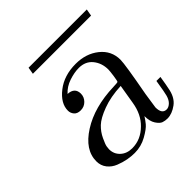

<svg xmlns="http://www.w3.org/2000/svg" viewBox="-162 -706 841 841"><g transform="rotate(-45 258.5 -285.5)"><path d="M57.1 -82Q57.1 -152.8 138.2 -204.3Q219.2 -255.9 340.8 -259.8Q365.7 -260.7 368.2 -262.2Q371.1 -264.2 375 -292Q378.9 -319.8 378.9 -329.1Q378.9 -369.1 356 -397.5Q333 -425.8 292 -425.8Q264.2 -425.8 231.2 -414.8Q198.2 -403.8 176.8 -379.9Q218.8 -377.9 219.2 -339.8Q219.2 -318.8 204.1 -303.5Q189 -288.1 167 -288.1Q146 -288.1 136 -300Q126 -312 126 -327.1Q126 -372.1 174.6 -410.2Q223.1 -448.2 294.9 -448.2Q358.9 -448.2 402.8 -413.1Q446.8 -377.9 446.8 -321.8Q446.8 -293 418 -138.2L407.2 -65.9Q407.2 -24.9 436 -24.9Q448.2 -24.9 460.2 -35.9Q472.2 -46.9 478 -67.9Q481.9 -80.1 492.2 -145H517.1Q509.3 -96.2 506.8 -86.9Q499 -38.1 469 -16.1Q439 5.9 410.2 5.9Q396 5.9 383.5 1.5Q371.1 -2.9 358.6 -22Q346.2 -41 346.2 -73.2Q338.4 -60.1 325.2 -43.9Q312 -27.8 277.1 -8.3Q242.2 11.2 202.1 11.2Q181.2 11.2 158.7 7.1Q136.2 2.9 112.1 -6.6Q87.9 -16.1 72.5 -35.6Q57.1 -55.2 57.1 -82ZM131.8 -549.8 137.2 -582H498L492.2 -549.8ZM133.8 -80.1Q133.8 -50.3 154.8 -30.8Q175.8 -11.2 209 -11.2Q262.2 -11.2 303.2 -51.8Q341.3 -88.9 351.1 -149.9L366.2 -240.2Q301.3 -237.3 253.2 -219.2Q205.1 -201.2 183.6 -180.7Q162.1 -160.2 149.7 -133.5Q137.2 -106.9 135.5 -96.4Q133.8 -85.9 133.8 -80.1Z"/></g></svg>

Font: CMU Serif Extra
Style: RomanSlanted
Weight: 500
Italic angle: -9.46001°
Version: Version 0.7.0